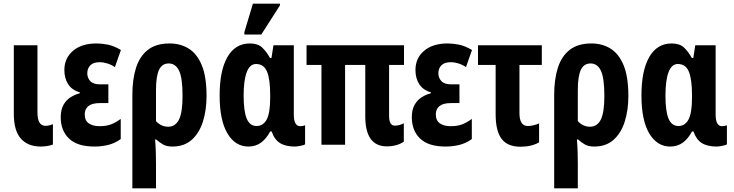

<svg xmlns="http://www.w3.org/2000/svg" viewBox="-20 -796 4035 1056"><path d="M201 10Q132 9 94 -34.5Q56 -78 56 -171V-547H186V-178Q186 -104 230 -104Q250 -104 271 -113V-1Q255 5 237 7.5Q219 10 201 10Z M500 10Q405 10 359.5 -34Q314 -78 314 -151Q314 -193 329.5 -220Q345 -247 369.5 -262Q394 -277 419 -283V-288Q375 -301 354.5 -333.5Q334 -366 334 -411Q334 -476 381.5 -516.5Q429 -557 511 -557Q540 -557 573 -550.5Q606 -544 645 -521L612 -427Q591 -441 569 -447.5Q547 -454 530 -454Q493 -454 476.5 -436.5Q460 -419 460 -393Q460 -368 476.5 -350Q493 -332 531 -332H576V-229H529Q486 -229 466 -212.5Q446 -196 446 -167Q446 -133 468.5 -117.5Q491 -102 527 -102Q564 -102 589.5 -111.5Q615 -121 644 -142V-31Q610 -7 573.5 1.5Q537 10 500 10Z M708 240V-274Q708 -359 728 -422.5Q748 -486 793 -521.5Q838 -557 913 -557Q972 -557 1017.5 -529Q1063 -501 1089.5 -438Q1116 -375 1116 -268Q1116 -190 1096 -127Q1076 -64 1034.5 -27Q993 10 928 10Q897 10 877.5 -1Q858 -12 839 -29H833Q836 8 837 42Q838 76 838 104V240ZM905 -99Q945 -99 964.5 -138.5Q984 -178 984 -268Q984 -367 965 -407Q946 -447 908 -447Q871 -447 854.5 -411.5Q838 -376 838 -302V-130Q866 -99 905 -99Z M1346 10Q1274 10 1231 -62Q1188 -134 1188 -271Q1188 -408 1231 -482.5Q1274 -557 1354 -557Q1398 -557 1422 -534.5Q1446 -512 1465 -477H1473L1484 -547H1596V-166Q1596 -102 1631 -102Q1646 -102 1658 -107V-2Q1653 2 1633 6Q1613 10 1602 10Q1550 10 1519.5 -9.5Q1489 -29 1474 -73H1466Q1445 -33 1415.5 -11.5Q1386 10 1346 10ZM1391 -103Q1428 -103 1447 -139Q1466 -175 1466 -259V-272Q1466 -361 1448.5 -402.5Q1431 -444 1388 -444Q1354 -444 1337 -399Q1320 -354 1320 -270Q1320 -184 1337 -143.5Q1354 -103 1391 -103ZM1324 -606V-619L1371 -776H1520V-767L1417 -606Z M2108 9Q1989 9 1989 -156V-439H1878V0H1748V-439H1666V-547H2202V-439H2120V-159Q2120 -105 2151 -105Q2177 -105 2201 -118V-17Q2183 -4 2158.5 2.5Q2134 9 2108 9Z M2431 10Q2336 10 2290.5 -34Q2245 -78 2245 -151Q2245 -193 2260.5 -220Q2276 -247 2300.5 -262Q2325 -277 2350 -283V-288Q2306 -301 2285.5 -333.5Q2265 -366 2265 -411Q2265 -476 2312.5 -516.5Q2360 -557 2442 -557Q2471 -557 2504 -550.5Q2537 -544 2576 -521L2543 -427Q2522 -441 2500 -447.5Q2478 -454 2461 -454Q2424 -454 2407.5 -436.5Q2391 -419 2391 -393Q2391 -368 2407.5 -350Q2424 -332 2462 -332H2507V-229H2460Q2417 -229 2397 -212.5Q2377 -196 2377 -167Q2377 -133 2399.5 -117.5Q2422 -102 2458 -102Q2495 -102 2520.5 -111.5Q2546 -121 2575 -142V-31Q2541 -7 2504.5 1.5Q2468 10 2431 10Z M2843 11Q2772 11 2739 -32Q2706 -75 2706 -168V-439H2609V-547H2960V-439H2837V-174Q2837 -103 2883 -103Q2911 -103 2945 -117V-13Q2903 11 2843 11Z M3028 240V-274Q3028 -359 3048 -422.5Q3068 -486 3113 -521.5Q3158 -557 3233 -557Q3292 -557 3337.5 -529Q3383 -501 3409.5 -438Q3436 -375 3436 -268Q3436 -190 3416 -127Q3396 -64 3354.5 -27Q3313 10 3248 10Q3217 10 3197.5 -1Q3178 -12 3159 -29H3153Q3156 8 3157 42Q3158 76 3158 104V240ZM3225 -99Q3265 -99 3284.5 -138.5Q3304 -178 3304 -268Q3304 -367 3285 -407Q3266 -447 3228 -447Q3191 -447 3174.5 -411.5Q3158 -376 3158 -302V-130Q3186 -99 3225 -99Z M3666 10Q3594 10 3551 -62Q3508 -134 3508 -271Q3508 -408 3551 -482.5Q3594 -557 3674 -557Q3718 -557 3742 -534.5Q3766 -512 3785 -477H3793L3804 -547H3916V-166Q3916 -102 3951 -102Q3966 -102 3978 -107V-2Q3973 2 3953 6Q3933 10 3922 10Q3870 10 3839.5 -9.5Q3809 -29 3794 -73H3786Q3765 -33 3735.5 -11.5Q3706 10 3666 10ZM3711 -103Q3748 -103 3767 -139Q3786 -175 3786 -259V-272Q3786 -361 3768.5 -402.5Q3751 -444 3708 -444Q3674 -444 3657 -399Q3640 -354 3640 -270Q3640 -184 3657 -143.5Q3674 -103 3711 -103Z"/></svg>

Font: Noto Sans ExtraCondensed
Style: Bold
Weight: 700
Width: 2
Designer: Monotype Design Team
Foundry: Monotype Imaging Inc.
Version: Version 2.013; ttfautohint (v1.8.4.7-5d5b)